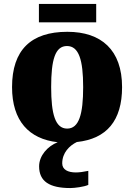

<svg xmlns="http://www.w3.org/2000/svg" viewBox="-20 -712 680 972"><path d="M177 -692V-599H467V-692ZM369 7C520 -9 598 -101 598 -271C598 -459 493 -551 321 -551C137 -551 41 -459 41 -271C41 -100 127 -8 272 8C221 28 178 76 178 130C178 206 230 240 336 240C357 240 406 234 427 224V153C403 158 382 161 364 161C324 161 295 147 295 115C295 61 332 25 369 7ZM319 -479C379 -479 401 -409 401 -271C401 -134 380 -61 320 -61C260 -61 239 -134 239 -271C239 -409 259 -479 319 -479Z"/></svg>

Font: UArctic Serif Black
Style: Regular
Weight: 900
Designer: Customization by Puisto advertising & original work Monotype Design Team
Foundry: Monotype Imaging Inc.
Version: Version 2.004